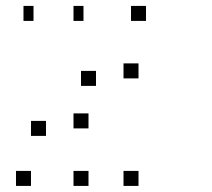

<svg xmlns="http://www.w3.org/2000/svg" viewBox="-20 -653 707 640"><path d="M441.7 -83.3V-33.3H391.7V-83.3ZM275 -83.3V-33.3H225V-83.3ZM83.3 -83.3V-33.3H33.3V-83.3ZM275 -275V-225H225V-275ZM133.3 -250V-200H83.3V-250ZM441.7 -441.7V-391.7H391.7V-441.7ZM300 -416.7V-366.7H250V-416.7ZM466.7 -633.3V-583.3H416.7V-633.3ZM258.3 -633.3V-583.3H225V-633.3ZM91.7 -633.3V-583.3H58.3V-633.3Z"/></svg>

Font: 0xA000-Boxes
Style: Boxes
Weight: 400
Version: Version 0.1